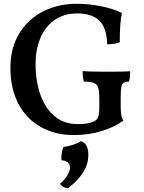

<svg xmlns="http://www.w3.org/2000/svg" viewBox="-20 -705 762 1015"><path d="M35 -346Q35 -453 82.5 -529.5Q130 -606 209.5 -645.5Q289 -685 385 -685Q452 -685 514.5 -672Q577 -659 624 -637Q613 -580 613 -482Q589 -471 547 -471Q543 -563 503 -598.5Q463 -634 389 -634Q316 -634 266 -597.5Q216 -561 192 -500.5Q168 -440 168 -368Q168 -277 193.5 -204.5Q219 -132 269 -90.5Q319 -49 389 -49Q416 -49 435 -51.5Q454 -54 472 -61Q490 -68 497.5 -83.5Q505 -99 505 -135V-181Q505 -224 499 -242Q493 -260 477 -266.5Q461 -273 423 -274Q417 -294 417 -329Q446 -326 544 -326Q641 -326 668 -328Q668 -293 662 -274Q642 -273 633 -267Q624 -261 621 -243.5Q618 -226 618 -185V-146Q618 -118 620.5 -100.5Q623 -83 632 -67Q585 -33 517.5 -12Q450 9 371 9Q270 9 194 -34.5Q118 -78 76.5 -158Q35 -238 35 -346ZM447 113Q447 165 417.5 209.5Q388 254 339 290Q311 287 297 267Q323 244 336.5 221Q350 198 350 180Q350 147 305 142Q303 128 306 107.5Q309 87 315 72Q372 64 408 41Q447 55 447 113Z"/></svg>

Font: Vollkorn SC SemiBold
Style: Regular
Weight: 600
Designer: Friedrich Althausen
Foundry: Friedrich Althausen
Version: Version 4.015